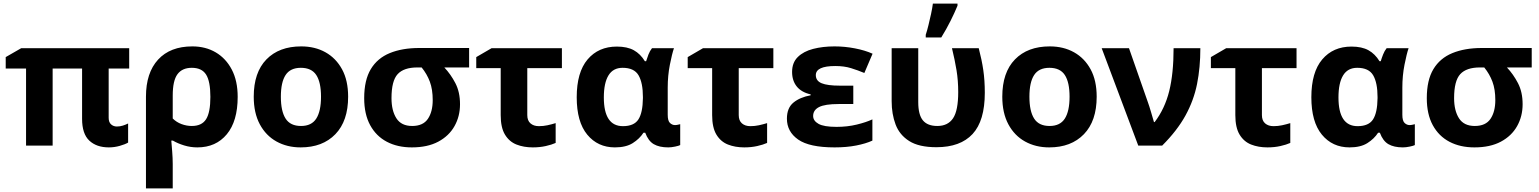

<svg xmlns="http://www.w3.org/2000/svg" viewBox="-20 -816 8624 1076"><path d="M635 -107Q652 -107 668 -112Q684 -117 698 -124V-17Q681 -7 651 1.5Q621 10 590 10Q521 10 480.5 -28Q440 -66 440 -150V-432H275V0H126V-432H12V-496L99 -546H704V-432H589V-156Q589 -131 602.5 -119Q616 -107 635 -107Z M1312 -273Q1312 -137 1251 -63.5Q1190 10 1086 10Q1048 10 1012 -1Q976 -12 949 -28H940Q942 -5 945 33Q948 71 948 103V240H798V-274Q798 -408 866 -482Q934 -556 1058 -556Q1132 -556 1189 -522.5Q1246 -489 1279 -426Q1312 -363 1312 -273ZM1055 -436Q1001 -436 974.5 -400Q948 -364 948 -281V-152Q969 -131 997.5 -120.5Q1026 -110 1055 -110Q1111 -110 1135 -148Q1159 -186 1159 -273Q1159 -360 1135 -398Q1111 -436 1055 -436Z M1931 -274Q1931 -138 1859.5 -64Q1788 10 1665 10Q1589 10 1529.5 -23Q1470 -56 1436 -119.5Q1402 -183 1402 -274Q1402 -410 1473 -483Q1544 -556 1668 -556Q1745 -556 1804 -523Q1863 -490 1897 -427.5Q1931 -365 1931 -274ZM1554 -274Q1554 -193 1580.5 -151.5Q1607 -110 1667 -110Q1726 -110 1752.5 -151.5Q1779 -193 1779 -274Q1779 -355 1752.5 -395.5Q1726 -436 1666 -436Q1607 -436 1580.5 -395.5Q1554 -355 1554 -274Z M2558 -232Q2558 -164 2527 -109Q2496 -54 2436 -22Q2376 10 2288 10Q2208 10 2148 -21.5Q2088 -53 2054.5 -114.5Q2021 -176 2021 -266Q2021 -367 2058 -428.5Q2095 -490 2164.5 -518.5Q2234 -547 2329 -547H2609V-438H2470Q2506 -400 2532 -350Q2558 -300 2558 -232ZM2174 -266Q2174 -196 2201.5 -153Q2229 -110 2290 -110Q2351 -110 2378 -150Q2405 -190 2405 -255Q2405 -315 2389 -358Q2373 -401 2343 -438H2319Q2243 -438 2208.5 -400.5Q2174 -363 2174 -266Z M3129 -546V-434H2935V-171Q2935 -140 2953 -124.5Q2971 -109 3000 -109Q3025 -109 3048 -114Q3071 -119 3094 -126V-15Q3072 -5 3038.5 2.5Q3005 10 2966 10Q2915 10 2874.5 -6Q2834 -22 2810 -61.5Q2786 -101 2786 -171V-434H2649V-496L2735 -546Z M3426 10Q3330 10 3271 -61.5Q3212 -133 3212 -271Q3212 -411 3273 -483Q3334 -555 3437 -555Q3495 -555 3532 -534.5Q3569 -514 3594 -473H3601Q3606 -490 3614 -510.5Q3622 -531 3634 -546H3757Q3746 -514 3734 -453Q3722 -392 3722 -325V-173Q3722 -139 3734.5 -127Q3747 -115 3763 -115Q3770 -115 3779 -117Q3788 -119 3792 -120V-3Q3785 1 3763.5 5.5Q3742 10 3725 10Q3675 10 3644 -8Q3613 -26 3596 -72H3586Q3564 -38 3526 -14Q3488 10 3426 10ZM3471 -109Q3533 -109 3557.5 -146.5Q3582 -184 3583 -266V-272Q3583 -352 3558.5 -394Q3534 -436 3469 -436Q3416 -436 3390 -393.5Q3364 -351 3364 -270Q3364 -109 3471 -109Z M4314 -546V-434H4120V-171Q4120 -140 4138 -124.5Q4156 -109 4185 -109Q4210 -109 4233 -114Q4256 -119 4279 -126V-15Q4257 -5 4223.5 2.5Q4190 10 4151 10Q4100 10 4059.5 -6Q4019 -22 3995 -61.5Q3971 -101 3971 -171V-434H3834V-496L3920 -546Z M4762 -336V-233H4680Q4603 -233 4570 -216Q4537 -199 4537 -166Q4537 -139 4567 -122Q4597 -105 4668 -105Q4729 -105 4782 -118Q4835 -131 4869 -147V-28Q4832 -11 4778 -0.5Q4724 10 4657 10Q4516 10 4453 -34Q4390 -78 4390 -151Q4390 -211 4426.5 -241Q4463 -271 4523 -282V-287Q4471 -299 4445 -331.5Q4419 -364 4419 -413Q4419 -465 4451 -496.5Q4483 -528 4537 -542Q4591 -556 4657 -556Q4714 -556 4771 -545Q4828 -534 4870 -515L4824 -407Q4788 -422 4749.5 -434Q4711 -446 4661 -446Q4552 -446 4552 -395Q4552 -363 4584.5 -349.5Q4617 -336 4687 -336Z M5228 9Q5130 9 5075.5 -25.5Q5021 -60 4999 -118.5Q4977 -177 4977 -249V-546H5126V-244Q5126 -173 5152 -141.5Q5178 -110 5233 -110Q5292 -110 5321 -153Q5350 -196 5350 -300Q5350 -365 5340.5 -422.5Q5331 -480 5315 -546H5465Q5482 -481 5490.5 -423.5Q5499 -366 5499 -296Q5499 -139 5430.5 -65Q5362 9 5228 9ZM5168 -606V-621Q5176 -645 5183.5 -676Q5191 -707 5198 -739Q5205 -771 5208 -796H5346V-784Q5330 -745 5307 -699Q5284 -653 5255 -606Z M6126 -274Q6126 -138 6054.5 -64Q5983 10 5860 10Q5784 10 5724.5 -23Q5665 -56 5631 -119.5Q5597 -183 5597 -274Q5597 -410 5668 -483Q5739 -556 5863 -556Q5940 -556 5999 -523Q6058 -490 6092 -427.5Q6126 -365 6126 -274ZM5749 -274Q5749 -193 5775.5 -151.5Q5802 -110 5862 -110Q5921 -110 5947.5 -151.5Q5974 -193 5974 -274Q5974 -355 5947.5 -395.5Q5921 -436 5861 -436Q5802 -436 5775.5 -395.5Q5749 -355 5749 -274Z M6154 -546H6307L6413 -243Q6421 -221 6431 -186.5Q6441 -152 6447 -132H6451Q6508 -207 6532.5 -305.5Q6557 -404 6557 -546H6707Q6707 -438 6688.5 -345.5Q6670 -253 6623.5 -168.5Q6577 -84 6493 0H6359Z M7246 -546V-434H7052V-171Q7052 -140 7070 -124.5Q7088 -109 7117 -109Q7142 -109 7165 -114Q7188 -119 7211 -126V-15Q7189 -5 7155.5 2.5Q7122 10 7083 10Q7032 10 6991.5 -6Q6951 -22 6927 -61.5Q6903 -101 6903 -171V-434H6766V-496L6852 -546Z M7543 10Q7447 10 7388 -61.5Q7329 -133 7329 -271Q7329 -411 7390 -483Q7451 -555 7554 -555Q7612 -555 7649 -534.5Q7686 -514 7711 -473H7718Q7723 -490 7731 -510.5Q7739 -531 7751 -546H7874Q7863 -514 7851 -453Q7839 -392 7839 -325V-173Q7839 -139 7851.5 -127Q7864 -115 7880 -115Q7887 -115 7896 -117Q7905 -119 7909 -120V-3Q7902 1 7880.5 5.5Q7859 10 7842 10Q7792 10 7761 -8Q7730 -26 7713 -72H7703Q7681 -38 7643 -14Q7605 10 7543 10ZM7588 -109Q7650 -109 7674.5 -146.5Q7699 -184 7700 -266V-272Q7700 -352 7675.5 -394Q7651 -436 7586 -436Q7533 -436 7507 -393.5Q7481 -351 7481 -270Q7481 -109 7588 -109Z M8513 -232Q8513 -164 8482 -109Q8451 -54 8391 -22Q8331 10 8243 10Q8163 10 8103 -21.5Q8043 -53 8009.5 -114.5Q7976 -176 7976 -266Q7976 -367 8013 -428.5Q8050 -490 8119.5 -518.5Q8189 -547 8284 -547H8564V-438H8425Q8461 -400 8487 -350Q8513 -300 8513 -232ZM8129 -266Q8129 -196 8156.5 -153Q8184 -110 8245 -110Q8306 -110 8333 -150Q8360 -190 8360 -255Q8360 -315 8344 -358Q8328 -401 8298 -438H8274Q8198 -438 8163.5 -400.5Q8129 -363 8129 -266Z"/></svg>

Font: Noto Sans IKEA
Style: Bold
Weight: 600
Designer: Monotype Design Team
Foundry: Monotype Imaging Inc.
Version: Version 2.001